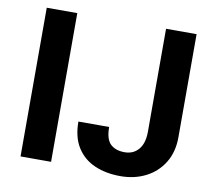

<svg xmlns="http://www.w3.org/2000/svg" viewBox="-79 -803 1010 904"><g transform="rotate(10 425.5 -350.5)"><path d="M219.2 -710.9V0H73.2V-710.9ZM643.6 -218.3V-710.9H789.6V-218.3Q789.6 -147.5 758.1 -96.2Q726.6 -44.9 672.9 -17.6Q619.1 9.8 551.8 9.8Q482.4 9.8 428.5 -13.7Q374.5 -37.1 343.8 -85.7Q313 -134.3 313 -209H460Q460 -150.4 484.4 -127.4Q508.8 -104.5 551.8 -104.5Q593.8 -104.5 618.7 -134Q643.6 -163.6 643.6 -218.3Z"/></g></svg>

Font: Vazirmatn RD FD
Style: Bold
Weight: 700
Designer: Saber Rastikerdar
Foundry: Saber Rastikerdar
Version: Version 33.003